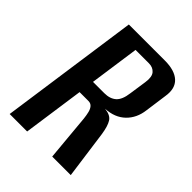

<svg xmlns="http://www.w3.org/2000/svg" viewBox="-176 -680 769 769"><g transform="rotate(45 208.5 -295.5)"><path d="M15 0 99 -591H303Q359 -591 386 -566Q413 -541 405 -492L392 -398Q386 -349 354.5 -318.5Q323 -288 270 -285Q303 -282 315 -263Q327 -244 333 -204L361 0H256L238 -197Q236 -215 232.5 -229Q229 -243 221.5 -251.5Q214 -260 201 -260H151L114 0ZM160 -327H224Q256 -327 274.5 -343.5Q293 -360 298 -400L309 -475Q314 -509 301 -523.5Q288 -538 266 -538H190Z"/></g></svg>

Font: Alumni Sans SemiBold
Style: Italic
Weight: 600
Italic angle: -8°
Version: Version 1.016